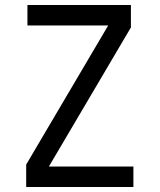

<svg xmlns="http://www.w3.org/2000/svg" viewBox="-20 -750 640 770"><path d="M85 0V-90L414 -648H90V-730H505V-640L176 -82H515V0Z"/></svg>

Font: NKDuy Mono
Style: Regular
Weight: 400
Monospace: yes
Designer: NKDuy
Foundry: NKDuy
Version: Version 2.251; ttfautohint (v1.8.4.7-5d5b)